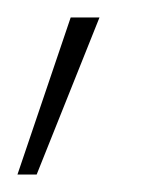

<svg xmlns="http://www.w3.org/2000/svg" viewBox="-22 -77 163 220"><path d="M-2 123 59 -57H92L20 123Z"/></svg>

Font: DM Sans 24pt Thin
Style: Regular
Weight: 250
Designer: Colophon Foundry, Jonny Pinhorn
Foundry: Colophon Foundry
Version: Version 4.004;gftools[0.9.30]